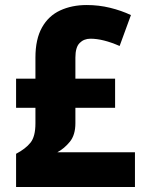

<svg xmlns="http://www.w3.org/2000/svg" viewBox="-20 -744 581 764"><path d="M325 -724Q373 -724 418 -713Q463 -702 501 -684L456 -561Q390 -590 340 -590Q314 -590 297 -573Q280 -556 280 -515V-431H438V-315H280V-254Q280 -207 258 -180Q236 -153 208 -138H517V0H44V-132Q82 -152 101.5 -176.5Q121 -201 121 -253V-315H44V-431H121V-515Q121 -588 147 -634.5Q173 -681 219.5 -702.5Q266 -724 325 -724Z"/></svg>

Font: Noto Sans Tamil SemiCondensed ExtraBold
Style: Regular
Weight: 800
Width: 4
Designer: Jelle Bosma - Monotype Design Team
Foundry: Monotype Imaging Inc.
Version: Version 2.004; ttfautohint (v1.8.4.7-5d5b)